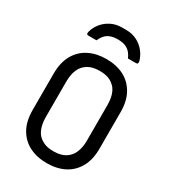

<svg xmlns="http://www.w3.org/2000/svg" viewBox="-226 -1049 1052 1183"><g transform="rotate(30 300.0 -458.0)"><path d="M300 -720Q371 -720 424 -693Q477 -666 507.5 -612.5Q538 -559 538 -479V-221Q538 -141 507.5 -87.5Q477 -34 424 -7Q371 20 300 20Q230 20 176.5 -7Q123 -34 92.5 -87.5Q62 -141 62 -221V-479Q62 -559 92.5 -612.5Q123 -666 176.5 -693Q230 -720 300 -720ZM154 -224Q154 -186 163.5 -154Q173 -122 194 -101Q212 -84 237 -74Q262 -64 300 -64Q350 -64 382.5 -83.5Q415 -103 430.5 -139Q446 -175 446 -224V-476Q446 -502 442 -525Q438 -548 429 -567Q420 -586 406 -599Q388 -617 363 -626.5Q338 -636 300 -636Q250 -636 217.5 -616.5Q185 -597 169.5 -561.5Q154 -526 154 -476ZM188 -789Q174 -789 160 -789Q146 -789 132 -789Q122 -789 119 -794Q116 -799 119 -810Q128 -845 151.5 -873.5Q175 -902 209 -919Q243 -936 285 -936H315Q357 -936 391 -919Q425 -902 448 -873.5Q471 -845 481 -810Q483 -799 480.5 -794Q478 -789 468 -789Q454 -789 440 -789Q426 -789 412 -789Q395 -828 368.5 -844Q342 -860 300 -860Q258 -860 231.5 -844Q205 -828 188 -789Z"/></g></svg>

Font: Recursive Monospace
Style: Regular
Weight: 400
Version: Version 1.047